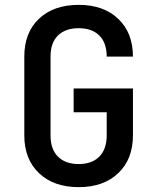

<svg xmlns="http://www.w3.org/2000/svg" viewBox="-20 -760 640 790"><path d="M304 10Q201 10 140.5 -47.5Q80 -105 80 -203V-527Q80 -626 140.5 -683Q201 -740 304 -740Q406 -740 466.5 -682.5Q527 -625 527 -527H419Q419 -584 388.5 -614Q358 -644 304 -644Q249 -644 218.5 -614Q188 -584 188 -528V-203Q188 -146 218.5 -115.5Q249 -85 304 -85Q358 -85 388.5 -115.5Q419 -146 419 -203V-298H283V-396H527V-203Q527 -105 466.5 -47.5Q406 10 304 10Z"/></svg>

Font: Tiny SemiBold
Style: Regular
Weight: 600
Designer: Philipp Nurullin, Konstantin Bulenkov
Foundry: JetBrains
Version: Version 2.251; ttfautohint (v1.8.4.7-5d5b)